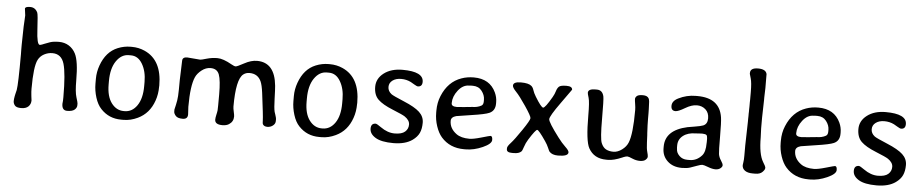

<svg xmlns="http://www.w3.org/2000/svg" viewBox="-41 -998 6223 1294"><g transform="rotate(5 3070.0 -351.0)"><path d="M92.8 -635.7 86.9 -680.7Q86.9 -695.3 121.6 -695.3Q156.2 -695.3 171.9 -661.6Q177.7 -648.4 182.9 -547.4Q188 -446.3 208 -446.3Q212.4 -446.3 225.6 -451.2L236.3 -455.6Q252.4 -462.4 275.4 -470.2Q298.3 -478 335.7 -478Q373 -478 402.3 -460Q431.6 -441.9 448.2 -409.2Q473.6 -359.4 473.6 -230Q473.6 -151.4 484.6 -116.7Q495.6 -82 495.6 -75.2V-63Q495.6 -45.9 480.2 -32.7Q464.8 -19.5 429.7 -19.5Q394.5 -19.5 394.5 -64.5L396.5 -85Q397 -92.3 397 -109.4Q397 -269.5 377.9 -334Q358.9 -398.4 297.4 -398.4Q268.6 -398.4 241.9 -384.3Q215.3 -370.1 202.1 -344.2Q178.2 -298.3 178.2 -147.5Q178.2 -127 180.7 -105L182.1 -92.3Q185.1 -71.3 185.1 -68.8Q185.1 -43.5 168.5 -27.3Q151.9 -11.2 119.4 -11.2Q86.9 -11.2 76.4 -24.9Q65.9 -38.6 65.9 -53.2Q65.9 -67.9 69.8 -87.9L72.8 -102.1L79.6 -129.9Q86.9 -171.9 86.9 -371.6L86.4 -403.8Q86.4 -419.9 86.4 -436L88.9 -561L91.3 -605Q92.8 -626 92.8 -635.7Z M693.4 -244.1V-221.7Q693.4 -140.6 726.8 -95.9Q760.3 -51.3 810.5 -51.3H815.4Q867.2 -51.3 900.1 -99.1Q933.1 -147 933.1 -231V-259.3Q933.1 -330.6 904.1 -380.1Q875 -429.7 826.7 -429.7H811.5Q761.7 -429.7 727.5 -379.9Q693.4 -330.1 693.4 -244.1ZM604.5 -218.3V-250Q604.5 -251.5 604.5 -252.4Q604.5 -297.9 620.6 -342.8Q654.8 -438.5 732.9 -470.2Q774.9 -487.3 819.3 -487.3H827.1Q874 -487.3 915 -468.8Q1034.2 -415.5 1034.2 -243.7L1033.7 -235.8Q1033.7 -184.6 1018.1 -140.6Q987.3 -51.8 909.7 -15.1Q861.8 7.8 814 7.8H798.3Q714.8 7.8 659.7 -51.3Q633.8 -78.6 619.1 -125.5Q604.5 -172.4 604.5 -218.3Z M1149.9 -77.1V-91.8Q1149.9 -92.3 1157.2 -123.3Q1164.6 -154.3 1166.5 -184.8Q1168.5 -215.3 1168.5 -293.5L1172.9 -422.9Q1172.9 -448.7 1205.1 -448.7L1293 -441.4Q1301.8 -441.4 1336.4 -451.7Q1371.1 -461.9 1409.2 -461.9Q1447.3 -461.9 1507.3 -427.7Q1525.9 -417 1535.4 -417Q1544.9 -417 1590.6 -441.9Q1636.2 -466.8 1676.3 -466.8Q1796.9 -466.8 1812 -310.1Q1814.5 -284.2 1816.2 -221.9Q1817.9 -159.7 1824.2 -134.3L1829.6 -118.2Q1837.4 -94.2 1837.4 -87.9V-73.7Q1837.4 -55.2 1821 -42.5Q1804.7 -29.8 1783.4 -29.8Q1762.2 -29.8 1753.4 -43.5Q1749.5 -49.3 1749.5 -72.3Q1749.5 -95.2 1729 -255.4Q1722.2 -307.6 1711.4 -331.5Q1689 -380.9 1632.8 -380.9Q1608.9 -380.9 1591.3 -367.2Q1544.4 -331.1 1544.4 -146.5Q1544.4 -133.8 1549.6 -111.3Q1554.7 -88.9 1554.7 -79.6Q1554.7 -44.9 1525.4 -25.9Q1508.3 -14.6 1481 -14.6Q1430.2 -14.6 1429.7 -47.4Q1429.7 -60.5 1434.3 -80.1Q1439 -99.6 1440.2 -111.6Q1441.4 -123.5 1441.4 -219Q1441.4 -314.5 1427.2 -352.8Q1413.1 -391.1 1368.7 -391.1Q1336.9 -391.1 1308.6 -368.9Q1280.3 -346.7 1268.6 -320.8Q1241.7 -261.2 1241.7 -118.2L1244.6 -66.4Q1244.6 -34.2 1210.4 -34.2Q1176.3 -34.2 1163.1 -49.3Q1149.9 -64.5 1149.9 -77.1Z M2032.7 -244.1V-221.7Q2032.7 -140.6 2066.2 -95.9Q2099.6 -51.3 2149.9 -51.3H2154.8Q2206.5 -51.3 2239.5 -99.1Q2272.5 -147 2272.5 -231V-259.3Q2272.5 -330.6 2243.4 -380.1Q2214.4 -429.7 2166 -429.7H2150.9Q2101.1 -429.7 2066.9 -379.9Q2032.7 -330.1 2032.7 -244.1ZM1943.8 -218.3V-250Q1943.8 -251.5 1943.8 -252.4Q1943.8 -297.9 1960 -342.8Q1994.1 -438.5 2072.3 -470.2Q2114.3 -487.3 2158.7 -487.3H2166.5Q2213.4 -487.3 2254.4 -468.8Q2373.5 -415.5 2373.5 -243.7L2373 -235.8Q2373 -184.6 2357.4 -140.6Q2326.7 -51.8 2249 -15.1Q2201.2 7.8 2153.3 7.8H2137.7Q2054.2 7.8 1999 -51.3Q1973.1 -78.6 1958.5 -125.5Q1943.8 -172.4 1943.8 -218.3Z M2658.2 -492.2Q2800.3 -492.2 2800.3 -422.9Q2800.3 -389.6 2769.5 -389.6Q2764.2 -389.6 2744.6 -401.1Q2725.1 -412.6 2720.7 -415Q2690.4 -430.2 2654.8 -430.2Q2619.1 -430.2 2596.4 -413.3Q2573.7 -396.5 2573.7 -368.9Q2573.7 -341.3 2598.6 -321.8Q2611.3 -312 2686 -281Q2760.7 -250 2792.7 -220Q2824.7 -189.9 2824.7 -148.7Q2824.7 -107.4 2811.8 -79.3Q2798.8 -51.3 2767.6 -28.8Q2719.7 5.4 2638.7 5.4Q2557.6 5.4 2517.8 -18.8Q2478 -43 2478 -78.9Q2478 -114.7 2509.8 -114.7Q2517.6 -114.7 2546.9 -93.8Q2594.2 -60.1 2642.1 -60.1Q2689.9 -60.1 2711.9 -79.3Q2733.9 -98.6 2733.9 -127.9Q2733.9 -157.2 2700.2 -180.2Q2684.6 -190.9 2615.5 -218.8Q2546.4 -246.6 2515.4 -276.9Q2484.4 -307.1 2484.4 -362.5Q2484.4 -418 2532.7 -455.1Q2581.5 -492.2 2658.2 -492.2Z M3222.2 -327.1V-339.4Q3222.2 -370.1 3200.4 -398.2Q3178.7 -426.3 3140.1 -426.3H3124Q3117.2 -425.3 3114.3 -425.3Q3072.3 -425.3 3040 -383.8Q3007.8 -342.3 3007.8 -298.8V-295.9Q3007.8 -274.4 3045.4 -274.4L3048.3 -274.9L3095.2 -278.3Q3119.1 -281.7 3130.4 -281.7L3146 -283.7Q3182.6 -283.7 3209 -298.3Q3222.2 -305.7 3222.2 -327.1ZM3127.9 4.9H3117.2Q3021 4.9 2962.9 -61Q2939 -88.4 2924.1 -133.1Q2909.2 -177.7 2909.2 -224.1V-234.9Q2909.2 -236.3 2909.2 -237.8Q2909.2 -292.5 2928.2 -337.9Q2969.2 -438 3058.6 -469.2Q3096.7 -482.9 3141.6 -482.9Q3250 -482.9 3291 -394.5Q3305.7 -362.8 3305.7 -330.1V-319.8Q3305.7 -271.5 3266.6 -254.4Q3239.3 -242.2 3147.5 -228.8Q3055.7 -215.3 3045.9 -212.9Q3011.2 -203.6 3011.2 -178.2Q3011.2 -126.5 3058.6 -91.8Q3090.3 -68.4 3147.9 -68.4Q3173.3 -68.4 3228 -84.2Q3282.7 -100.1 3287.6 -100.1Q3301.3 -100.1 3301.3 -73.7Q3301.3 -47.4 3242.7 -21.2Q3184.1 4.9 3127.9 4.9Z M3453.6 1.5H3441.4Q3405.3 1.5 3405.3 -20V-28.3Q3405.3 -40 3428.2 -64.9Q3451.2 -89.8 3498.3 -159.2Q3545.4 -228.5 3545.4 -242.7Q3545.4 -256.8 3501.7 -321.5Q3458 -386.2 3433.3 -411.6Q3408.7 -437 3408.7 -451.2Q3408.7 -477.1 3460.7 -477.1Q3512.7 -477.1 3532.2 -460Q3543 -450.7 3548.6 -432.4Q3554.2 -414.1 3568.8 -390.1Q3610.8 -320.8 3624.3 -320.8Q3637.7 -320.8 3682.1 -397.5Q3694.8 -419.4 3700.4 -439.2Q3706.1 -459 3717.5 -470Q3729 -481 3768.6 -481Q3808.1 -481 3808.1 -458Q3808.1 -457 3740 -362.5Q3671.9 -268.1 3671.9 -247.1Q3671.9 -226.1 3745.1 -129.4Q3771.5 -94.2 3796.1 -71Q3820.8 -47.9 3820.8 -35.2Q3820.8 -7.8 3752 -7.8Q3711.4 -7.8 3692.9 -29.3Q3689.9 -32.7 3680.9 -54Q3671.9 -75.2 3656.7 -97.2Q3608.4 -168 3597.7 -168Q3586.9 -168 3542.5 -97.2Q3526.9 -72.3 3518.6 -46.1Q3510.3 -20 3504.4 -14.2Q3488.8 1.5 3453.6 1.5Z M4219.7 -137.7Q4243.7 -196.8 4243.7 -358.4Q4243.7 -376.5 4239.7 -399.7Q4235.8 -422.9 4235.8 -433.1Q4235.8 -443.4 4246.1 -453.1Q4256.3 -462.9 4287.1 -462.9Q4317.9 -462.9 4327.6 -443.8Q4334 -431.6 4334 -385.3L4334.5 -372.6Q4335 -359.4 4335 -343.8V-309.1Q4335 -267.1 4338.4 -210L4339.4 -197.8Q4340.3 -185.5 4341.8 -145.8Q4343.3 -106 4349.4 -84.7Q4355.5 -63.5 4355.5 -53Q4355.5 -42.5 4343 -31.2Q4330.6 -20 4304.7 -20Q4278.8 -20 4253.2 -31.2Q4227.5 -42.5 4218.8 -42.5Q4210 -42.5 4194.8 -36.6L4184.6 -32.2Q4128.9 -8.3 4090.8 -8.3H4078.6Q3995.1 -8.3 3958.5 -74.7Q3932.1 -122.1 3932.1 -295.9Q3932.1 -386.7 3923.8 -413.3Q3915.5 -439.9 3915.5 -446.8Q3915.5 -473.6 3963.9 -473.6H3974.6Q4012.7 -473.6 4022 -431.2Q4026.4 -411.1 4026.4 -279.1Q4026.4 -147 4038.6 -117.4Q4050.8 -87.9 4071.5 -76.9Q4092.3 -65.9 4121.3 -65.9Q4150.4 -65.9 4179.2 -87.2Q4208 -108.4 4219.7 -137.7Z M4622.6 -55.2H4638.7Q4686 -55.2 4720.7 -94.2Q4742.7 -119.1 4742.7 -178.2L4743.2 -184.6V-208Q4742.2 -213.9 4742.2 -217.3Q4742.2 -238.8 4717.8 -238.8L4711.4 -239.7H4697.8L4694.3 -239.3L4677.2 -238.3L4664.1 -237.3Q4611.3 -237.3 4578.9 -212.2Q4546.4 -187 4546.4 -146V-131.8Q4547.4 -125 4547.4 -121.6Q4547.4 -97.2 4568.4 -76.2Q4589.4 -55.2 4622.6 -55.2ZM4514.6 -375Q4484.9 -375 4484.9 -408.2Q4484.9 -441.4 4525.4 -461.4Q4581.1 -489.3 4641.6 -489.3H4653.3Q4804.7 -489.3 4824.2 -359.9Q4829.1 -327.6 4829.1 -230.7Q4829.1 -133.8 4832.3 -112.5Q4835.4 -91.3 4849.4 -70.3Q4863.3 -49.3 4863.3 -38.8Q4863.3 -28.3 4850.3 -18.1Q4837.4 -7.8 4816.7 -7.8Q4795.9 -7.8 4766.4 -19Q4736.8 -30.3 4726.8 -30.3Q4716.8 -30.3 4692.1 -21Q4667.5 -11.7 4645.8 -4.6Q4624 2.4 4590.8 2.4Q4530.3 2.4 4493.4 -32Q4456.5 -66.4 4456.5 -119.1V-130.4Q4456.5 -241.7 4604.5 -274.4Q4613.8 -276.4 4653.8 -282.7Q4693.8 -289.1 4709.5 -295.4Q4738.3 -307.1 4738.3 -345.5Q4738.3 -383.8 4714.4 -405.3Q4690.4 -426.8 4655.5 -426.8Q4620.6 -426.8 4577.1 -400.9Q4533.7 -375 4514.6 -375Z M5150.9 -50.8V-44.4Q5150.9 -34.2 5134.8 -18.1Q5118.7 -2 5086.9 -2H5069.8Q5035.2 -2 5016.6 -15.6Q4998 -29.3 4998 -51.8Q4998 -58.6 5000.7 -72Q5003.4 -85.4 5003.4 -116.7V-185.1L5007.3 -348.1Q5007.3 -357.4 5007.3 -366.7L5007.8 -384.8Q5007.8 -394 5007.8 -403.3L5008.3 -412.6Q5008.3 -421.9 5008.3 -431.2L5008.8 -449.2V-477.1L5009.3 -495.1V-546.9Q5009.3 -610.8 5000.7 -639.2Q4992.2 -667.5 4992.2 -668.9V-675.3Q4992.2 -710 5044.9 -710Q5097.7 -710 5104.5 -677.2Q5105 -674.8 5105 -583L5103 -519.5V-501.5L5100.1 -382.3V-310.1L5102.5 -249.5Q5102.5 -135.3 5133.3 -84.5Q5150.9 -55.7 5150.9 -50.8Z M5552.7 -327.1V-339.4Q5552.7 -370.1 5531 -398.2Q5509.3 -426.3 5470.7 -426.3H5454.6Q5447.8 -425.3 5444.8 -425.3Q5402.8 -425.3 5370.6 -383.8Q5338.4 -342.3 5338.4 -298.8V-295.9Q5338.4 -274.4 5376 -274.4L5378.9 -274.9L5425.8 -278.3Q5449.7 -281.7 5460.9 -281.7L5476.6 -283.7Q5513.2 -283.7 5539.6 -298.3Q5552.7 -305.7 5552.7 -327.1ZM5458.5 4.9H5447.8Q5351.6 4.9 5293.5 -61Q5269.5 -88.4 5254.6 -133.1Q5239.7 -177.7 5239.7 -224.1V-234.9Q5239.7 -236.3 5239.7 -237.8Q5239.7 -292.5 5258.8 -337.9Q5299.8 -438 5389.2 -469.2Q5427.2 -482.9 5472.2 -482.9Q5580.6 -482.9 5621.6 -394.5Q5636.2 -362.8 5636.2 -330.1V-319.8Q5636.2 -271.5 5597.2 -254.4Q5569.8 -242.2 5478 -228.8Q5386.2 -215.3 5376.5 -212.9Q5341.8 -203.6 5341.8 -178.2Q5341.8 -126.5 5389.2 -91.8Q5420.9 -68.4 5478.5 -68.4Q5503.9 -68.4 5558.6 -84.2Q5613.3 -100.1 5618.2 -100.1Q5631.8 -100.1 5631.8 -73.7Q5631.8 -47.4 5573.2 -21.2Q5514.6 4.9 5458.5 4.9Z M5927.2 -492.2Q6069.3 -492.2 6069.3 -422.9Q6069.3 -389.6 6038.6 -389.6Q6033.2 -389.6 6013.7 -401.1Q5994.1 -412.6 5989.7 -415Q5959.5 -430.2 5923.8 -430.2Q5888.2 -430.2 5865.5 -413.3Q5842.8 -396.5 5842.8 -368.9Q5842.8 -341.3 5867.7 -321.8Q5880.4 -312 5955.1 -281Q6029.8 -250 6061.8 -220Q6093.8 -189.9 6093.8 -148.7Q6093.8 -107.4 6080.8 -79.3Q6067.9 -51.3 6036.6 -28.8Q5988.8 5.4 5907.7 5.4Q5826.7 5.4 5786.9 -18.8Q5747.1 -43 5747.1 -78.9Q5747.1 -114.7 5778.8 -114.7Q5786.6 -114.7 5815.9 -93.8Q5863.3 -60.1 5911.1 -60.1Q5959 -60.1 5981 -79.3Q6002.9 -98.6 6002.9 -127.9Q6002.9 -157.2 5969.2 -180.2Q5953.6 -190.9 5884.5 -218.8Q5815.4 -246.6 5784.4 -276.9Q5753.4 -307.1 5753.4 -362.5Q5753.4 -418 5801.8 -455.1Q5850.6 -492.2 5927.2 -492.2Z"/></g></svg>

Font: Averia Libre Light
Style: Regular
Weight: 300
Version: Version 1.002